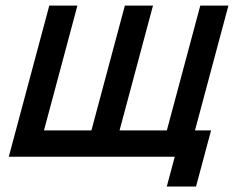

<svg xmlns="http://www.w3.org/2000/svg" viewBox="-20 -560 836 686"><path d="M575.9 106.5H680.4L734.1 -94H676.6L796.1 -540H695.6L576.1 -94H407.1L526.6 -540H426.1L306.6 -94H137.1L256.6 -540H156.1L11.4 0H604.4Z"/></svg>

Font: Manrope
Style: SemiBoldItalic
Weight: 600
Italic angle: -15°
Designer: Mikhail Sharanda
Foundry: Mikhail Sharanda
Version: Version 4.502;hotconv 1.0.109;makeotfexe 2.5.65596